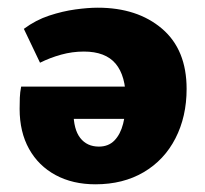

<svg xmlns="http://www.w3.org/2000/svg" viewBox="-20 -463 532 499"><path d="M228 16Q169 16 124.5 -8Q80 -32 55.5 -76Q31 -120 31 -180Q31 -195 31.5 -209Q32 -223 35 -238H171V-172Q171 -127 188.5 -104.5Q206 -82 237 -82Q262 -82 277.5 -98Q293 -114 300 -141.5Q307 -169 307 -203Q307 -266 280.5 -297.5Q254 -329 198 -329Q168 -329 139 -321Q110 -313 84 -300L42 -388Q73 -411 108 -422.5Q143 -434 176 -438.5Q209 -443 234 -443Q337 -443 401 -388.5Q465 -334 465 -232Q465 -160 436 -103.5Q407 -47 353.5 -15.5Q300 16 228 16ZM40 -154V-238H386L366 -154Z"/></svg>

Font: Ysabeau Infant Black
Style: Regular
Weight: 900
Designer: Christian Thalmann (Catharsis Fonts)
Version: Version 2.001;gftools[0.9.30]; featfreeze: ss01,ss02,lnum